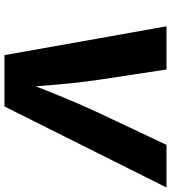

<svg xmlns="http://www.w3.org/2000/svg" viewBox="27 -795 768 862"><g transform="rotate(90 411.0 -364.0)"><path d="M227.5 0 98.1 -727.5H292L340.3 -409.7Q351.6 -329.1 359.1 -242.9Q366.7 -156.7 373 -60.5H335.4Q373 -156.2 408.4 -243.2Q443.8 -330.1 480.5 -409.7L630.4 -727.5H821.8L458 0Z"/></g></svg>

Font: Inter ExtraBold
Style: Italic
Weight: 800
Italic angle: -9.3988°
Designer: Rasmus Andersson
Foundry: rsms
Version: Version 4.001;git-66647c0bb